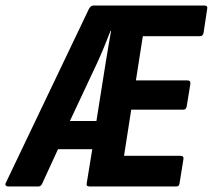

<svg xmlns="http://www.w3.org/2000/svg" viewBox="-48 -675 771 695"><path d="M-19 0Q-24 0 -27 -3.5Q-30 -7 -27 -13L274 -643Q281 -655 290 -655H691Q705 -655 702 -643L689 -557Q687 -544 676 -544H469L444 -384H630Q643 -384 641 -371L628 -291Q626 -278 616 -278H427L401 -111H605Q618 -111 616 -99L602 -12Q601 0 590 0H277Q263 0 266 -12L286 -135H162L105 -11Q100 0 91 0ZM205 -237H301L335 -451Q340 -482 344.5 -508Q349 -534 354 -563H352Q341 -535 329 -505.5Q317 -476 305 -450Z"/></svg>

Font: Sofia Sans Condensed ExtraBold
Style: Italic
Weight: 800
Italic angle: -9°
Version: Version 4.100